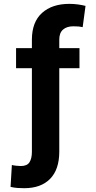

<svg xmlns="http://www.w3.org/2000/svg" viewBox="-20 -780 502 1004"><path d="M395.6 -528.3V-423.3H290V13.9Q289.7 106.9 241.7 155.5Q193.7 204.1 106.9 204.1Q88.6 204.1 71.6 202.9Q54.6 201.7 35.2 197.3L42.1 82.8Q50.7 85.2 65.4 86.7Q80.1 88.2 88.8 88.2Q121.9 88.2 134.3 68.3Q146.8 48.3 146.8 13.9V-423.3H64V-528.3H146.8V-573.4Q147.1 -664.8 199.7 -712.3Q252.4 -759.8 342.7 -759.8Q365.6 -759.8 387.5 -756.8Q409.4 -753.8 427.2 -749.2L412.3 -638.1Q402.8 -640.4 391.9 -641.4Q381 -642.5 363.8 -642.5Q329.2 -642.5 309.6 -625.3Q290 -608.2 290 -573.4V-528.3Z"/></svg>

Font: Inter Variable LoSnoCo
Style: Regular
Weight: 400
Designer: Rasmus Andersson
Foundry: rsms
Version: Version 4.000;git-a52131595; featfreeze: case,dlig,ss01,ss02